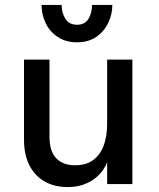

<svg xmlns="http://www.w3.org/2000/svg" viewBox="-20 -744 643 776"><path d="M515 -503V0H413V-89Q408 -74 396 -56.5Q384 -39 364.5 -23.5Q345 -8 317.5 2Q290 12 253 12Q199 12 159.5 -11Q120 -34 98.5 -76.5Q77 -119 77 -179V-503H180V-193Q180 -132 207.5 -104Q235 -76 283 -76Q328 -76 356.5 -97Q385 -118 399 -155.5Q413 -193 413 -243V-503ZM291 -573Q246 -573 213.5 -594.5Q181 -616 164.5 -650.5Q148 -685 148 -724H229Q229 -693 244 -668.5Q259 -644 291 -644Q324 -644 338 -668.5Q352 -693 352 -724H434Q434 -685 417 -650.5Q400 -616 368.5 -594.5Q337 -573 291 -573Z"/></svg>

Font: Inclusive Sans Medium
Style: Regular
Weight: 500
Designer: Olivia King
Foundry: Olivia King
Version: Version 2.004